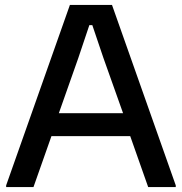

<svg xmlns="http://www.w3.org/2000/svg" viewBox="-20 -760 739 780"><path d="M5 -7 264 -740H435L694 -7V0H582L509 -207H189L116 0H5ZM480 -300 400 -525 355 -658H343L298 -524L219 -300Z"/></svg>

Font: Encode Sans Normal
Style: Medium
Weight: 500
Designer: Pablo Impallari, Andres Torresi
Foundry: Pablo Impallari, Andres Torresi
Version: Version 1.000; ttfautohint (v1.00) -l 8 -r 50 -G 200 -x 14 -